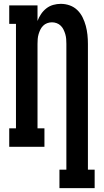

<svg xmlns="http://www.w3.org/2000/svg" viewBox="-20 -763 540 998"><path d="M289 215V119H325V-535Q325 -548 324 -560.5Q323 -573 319.5 -585Q316 -597 310.5 -608.5Q305 -620 296 -629Q287 -638 275 -642.5Q263 -647 250 -647Q237 -647 225 -642.5Q213 -638 204 -629Q195 -620 189.5 -608.5Q184 -597 180.5 -585Q177 -573 176 -560.5Q175 -548 175 -535V-96H211V0H28V-96H63V-639H28V-735H175V-654Q182 -673 193.5 -690Q205 -707 221 -719.5Q237 -732 256.5 -737.5Q276 -743 296 -743Q320 -743 342.5 -735Q365 -727 382 -710.5Q399 -694 409.5 -672.5Q420 -651 426 -628.5Q432 -606 434.5 -582.5Q437 -559 437 -535V119H472V215Z"/></svg>

Font: Iosevka Curly Slab
Style: Bold
Weight: 700
Monospace: yes
Designer: Belleve Invis
Foundry: Belleve Invis
Version: Version 22.1.2; ttfautohint (v1.8.4)